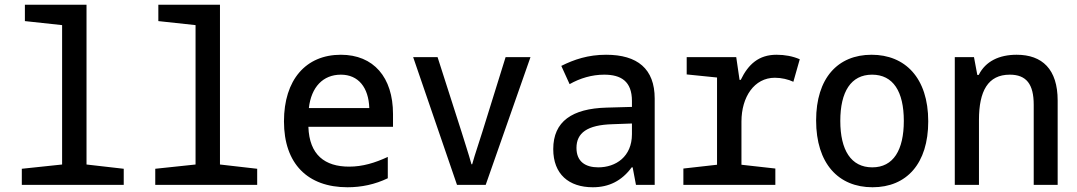

<svg xmlns="http://www.w3.org/2000/svg" viewBox="-20 -780 4544 810"><path d="M72 0H502V-68L345 -86V-760H85V-691L242 -674V-86L72 -68Z M635 0H1065V-68L908 -86V-760H648V-691L805 -674V-86L635 -68Z M1446 10C1505 10 1562 -2 1616 -28V-118C1562 -93 1510 -77 1453 -77C1351 -77 1285 -126 1281 -245H1638V-299C1638 -454 1556 -549 1418 -549C1270 -549 1178 -443 1178 -268C1178 -89 1278 10 1446 10ZM1538 -324H1283C1293 -413 1343 -465 1418 -465C1492 -465 1535 -411 1538 -324Z M1908 0H2029L2218 -539H2113L2015 -224C2002 -181 1985 -134 1972 -87H1969C1956 -134 1940 -181 1927 -224L1826 -539H1723Z M2481 10C2549 10 2603 -17 2645 -74H2649L2663 0H2742V-364C2742 -490 2669 -549 2537 -549C2461 -549 2402 -529 2348 -502L2383 -425C2427 -450 2477 -465 2529 -465C2600 -465 2646 -437 2646 -354V-329L2539 -326C2394 -322 2314 -268 2314 -151C2314 -45 2380 10 2481 10ZM2504 -74C2450 -74 2412 -98 2412 -156C2412 -219 2457 -253 2564 -256L2646 -259V-214C2646 -119 2578 -74 2504 -74Z M2863 0H3251V-69L3108 -85V-267C3108 -371 3162 -452 3249 -452C3277 -452 3306 -445 3327 -435L3354 -530C3324 -543 3291 -549 3256 -549C3181 -549 3137 -509 3105 -443H3100L3086 -539H2877V-466L3005 -453V-85L2863 -69Z M3661 10C3805 10 3896 -90 3896 -268C3896 -452 3798 -549 3657 -549C3514 -549 3423 -450 3423 -272C3423 -90 3517 10 3661 10ZM3660 -74C3570 -74 3525 -147 3525 -270C3525 -393 3570 -465 3659 -465C3748 -465 3793 -394 3793 -270C3793 -147 3749 -74 3660 -74Z M4008 0H4110V-274C4110 -396 4148 -465 4240 -465C4310 -465 4341 -425 4341 -338V0H4442V-356C4442 -488 4377 -549 4269 -549C4196 -549 4138 -522 4109 -464H4103L4089 -539H4008Z"/></svg>

Font: Noto Sans Mono SemiCondensed Medium
Style: Regular
Weight: 500
Width: 4
Designer: Monotype Design Team
Foundry: Monotype Imaging Inc.
Version: Version 2.014